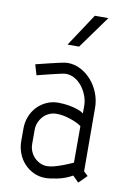

<svg xmlns="http://www.w3.org/2000/svg" viewBox="-85 -789 573 852"><g transform="rotate(10 201.5 -363.5)"><path d="M294 -243Q294 -244 285 -249.5Q276 -255 260.5 -261.5Q245 -268 224 -273.5Q203 -279 180 -279Q163 -279 147.5 -272Q132 -265 121 -253Q110 -241 103.5 -225.5Q97 -210 97 -192V-129Q97 -111 103.5 -95.5Q110 -80 121 -68.5Q132 -57 147 -50Q162 -43 179 -43Q194 -43 213.5 -48.5Q233 -54 251 -61Q272 -69 294 -79ZM345 -49 364 -31 328 5 301 -22Q269 -4 234.5 3Q200 10 180 10Q152 10 127.5 -1.5Q103 -13 85 -32.5Q67 -52 57 -78Q47 -104 47 -133V-189Q47 -218 57 -243.5Q67 -269 85 -288Q103 -307 127.5 -318Q152 -329 180 -329Q187 -329 201.5 -328Q216 -327 232.5 -324Q249 -321 266 -315.5Q283 -310 295 -301V-335Q295 -358 286.5 -380.5Q278 -403 264 -421Q250 -439 231 -450Q212 -461 190 -461Q182 -461 161.5 -456Q141 -451 119 -446Q93 -440 63 -432L49 -479Q82 -487 110 -494Q134 -500 157 -505Q180 -510 190 -510Q222 -510 250 -495Q278 -480 299 -455.5Q320 -431 332 -399.5Q344 -368 344 -335ZM227 -590H175L272 -737H333Z"/></g></svg>

Font: Marvel
Style: Regular
Weight: 400
Designer: Carolina Trebol
Foundry: Carolina Trebol
Version: Version 1.001